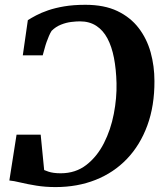

<svg xmlns="http://www.w3.org/2000/svg" viewBox="-20 -771 692 800"><path d="M336 -751Q414.5 -751 469 -725Q523.5 -699 557.8 -654.2Q592 -609.5 607.8 -552.5Q623.5 -495.5 623.5 -433.5Q624 -330.5 594 -248.5Q564 -166.5 509 -109Q454 -51.5 378.2 -21.5Q302.5 8.5 211.5 8.5Q169 8.5 131.8 2.5Q94.5 -3.5 65.5 -10.5Q36.5 -17.5 19 -19L49 -210H149.5L164 -62.5Q172 -59 181.8 -55.8Q191.5 -52.5 204 -50.8Q216.5 -49 233 -49Q295 -49 339.8 -83.8Q384.5 -118.5 413 -174.5Q441.5 -230.5 454.2 -296.5Q467 -362.5 465.5 -424.5Q464 -482.5 454.8 -530Q445.5 -577.5 427.5 -611.2Q409.5 -645 381 -663.5Q352.5 -682 313 -682Q298 -682 276.8 -679.5Q255.5 -677 233.8 -668.2Q212 -659.5 195 -642.5Q189 -633 184 -621.2Q179 -609.5 174.2 -596.2Q169.5 -583 165.8 -568.8Q162 -554.5 158 -540.5H75L96 -687Q110 -696 130.8 -707Q151.5 -718 180.5 -728Q209.5 -738 247.8 -744.5Q286 -751 336 -751Z"/></svg>

Font: Merriweather 20pt
Style: Bold Italic
Weight: 700
Italic angle: -7.8°
Version: Version 2.101